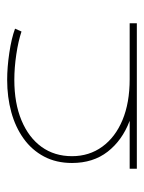

<svg xmlns="http://www.w3.org/2000/svg" viewBox="47 -449 402 536"><g transform="rotate(-90 248.0 -181.0)"><path d="M295 0Q231 0 177.5 -20.5Q124 -41 92.5 -81.5Q61 -122 61 -181Q61 -225 79 -259Q97 -293 129 -316Q161 -339 203 -350.5Q245 -362 293 -362Q328 -362 368.5 -356Q409 -350 436 -340L428 -322Q401 -331 364 -336.5Q327 -342 293 -342Q228 -342 180 -322Q132 -302 106 -266Q80 -230 80 -181Q80 -133 106.5 -96.5Q133 -60 181 -40Q229 -20 295 -20ZM45 0V-20H451V0Z"/></g></svg>

Font: Alexandria Thin
Style: Regular
Weight: 250
Designer: Mohamed Gaber
Foundry: Kief Type Foundry
Version: Version 5.100